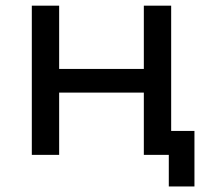

<svg xmlns="http://www.w3.org/2000/svg" viewBox="-20 -550 742 682"><path d="M93 -529.9H190.1V-305.1H490.9V-529.9H588V0H490.9V-221.1H190.1V0H93ZM579.6 -25.1 603 0H490.9V-84.9H670.7V112.4H579.6Z"/></svg>

Font: iiserrat Thin
Style: Regular
Weight: 100
Designer: Akira Ohta
Foundry: Akira Ohta
Version: Version 1.200;Glyphs 3.3.1 (3343)